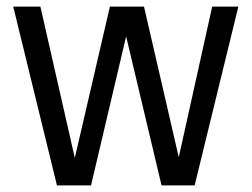

<svg xmlns="http://www.w3.org/2000/svg" viewBox="-20 -560 760 580"><path d="M700 -540 568 0H468L361 -450L255 0H152L20 -540H102L206 -83L312 -540H415L520 -85L621 -540Z"/></svg>

Font: Carrois Gothic
Style: Regular
Weight: 400
Designer: Ralph du Carrois
Foundry: Ralph du Carrois
Version: Version 1.001